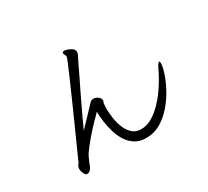

<svg xmlns="http://www.w3.org/2000/svg" viewBox="-144 -958 1287 1189"><g transform="rotate(-30 500.0 -363.5)"><path d="M413 -301Q395 -284 364.5 -252Q334 -220 301.5 -182.5Q269 -145 246 -112Q238 -102 229.5 -84Q221 -66 214.5 -50Q208 -34 205 -26Q202 -16 191 -6.5Q180 3 169 3Q158 3 149.5 -15Q141 -33 141 -48Q141 -57 144 -64Q147 -72 151 -76.5Q155 -81 159 -89Q159 -90 173.5 -122Q188 -154 211.5 -206.5Q235 -259 263 -321.5Q291 -384 319 -447.5Q347 -511 370.5 -564.5Q394 -618 408 -652Q422 -686 422 -689Q422 -698 417 -706Q412 -714 412 -720Q412 -723 414 -725Q418 -730 426 -730Q433 -730 448.5 -725Q464 -720 478 -710Q492 -700 492 -685Q492 -678 489.5 -670Q487 -662 482 -654Q478 -647 463 -615.5Q448 -584 425.5 -537.5Q403 -491 377 -438Q351 -385 327 -333Q303 -281 284 -240Q303 -259 328 -285.5Q353 -312 376 -336.5Q399 -361 411 -373Q416 -378 422.5 -380Q429 -382 435 -382Q452 -382 467 -369.5Q482 -357 482 -344Q482 -342 481.5 -340Q481 -338 480 -336Q479 -333 477.5 -330.5Q476 -328 476 -324Q475 -316 474.5 -306Q474 -296 474 -285Q474 -254 479.5 -217Q485 -180 499 -146.5Q513 -113 537 -91.5Q561 -70 598 -70Q638 -70 675 -91.5Q712 -113 744.5 -146Q777 -179 803 -216Q829 -253 847 -285Q865 -317 873 -335Q893 -377 902 -377Q907 -377 907 -364Q907 -339 893 -296Q879 -253 853 -203.5Q827 -154 789 -109Q751 -64 703 -35.5Q655 -7 598 -7Q552 -7 519.5 -27.5Q487 -48 466.5 -81Q446 -114 434.5 -153.5Q423 -193 418 -231.5Q413 -270 413 -301Z"/></g></svg>

Font: Klee One SemiBold
Style: Regular
Weight: 600
Designer: Fontworks Inc.
Foundry: Fontworks Inc.
Version: Version 1.00;January 12, 2022;FontCreator 13.0.0.2683 64-bit